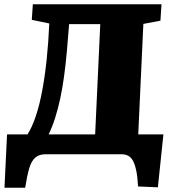

<svg xmlns="http://www.w3.org/2000/svg" viewBox="-20 -723 802 900"><path d="M1 157 13 -93H109Q131 -128 148 -179Q165 -230 177.5 -296Q190 -362 198.5 -441.5Q207 -521 211 -613L129 -630L134 -703H737L732 -626L652 -611L628 -93H746L720 155L627 151Q625 108 619 78.5Q613 49 604 32Q595 15 581.5 7.5Q568 0 549 0H195Q163 0 145 16Q127 32 117 66Q107 100 98 157ZM208 -93H426L450 -610H304Q299 -544 293.5 -483Q288 -422 280.5 -366.5Q273 -311 262.5 -262Q252 -213 238.5 -170.5Q225 -128 208 -93Z"/></svg>

Font: Literata 18pt ExtraBold
Style: Italic
Weight: 800
Italic angle: -2°
Designer: Latin by Veronika Burian and Jose Scaglione. Greek by Irene Vlachou. Cyrillic by Vera Evstafieva
Foundry: TypeTogether
Version: Version 3.103;gftools[0.9.29]